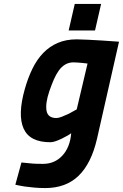

<svg xmlns="http://www.w3.org/2000/svg" viewBox="-20 -711 625 976"><path d="M360 -691H494L463 -556H329ZM354 -394Q330 -394 311.5 -383Q293 -372 279 -352.5Q265 -333 253.5 -306.5Q242 -280 231 -248Q210 -186 216.5 -148.5Q223 -111 267 -111Q278 -111 295.5 -118Q313 -125 330 -133Q349 -143 370 -155L425 -388Q412 -389 399 -391Q388 -392 375.5 -393Q363 -394 354 -394ZM210 245Q181 245 153.5 242.5Q126 240 105 237Q80 233 58 228L89 115Q110 117 130 119Q147 121 166 121.5Q185 122 199 122Q258 122 297 80Q336 38 342 -34Q336 -29 323 -21.5Q310 -14 294.5 -6.5Q279 1 263.5 6.5Q248 12 236 12Q131 12 100 -57.5Q69 -127 106 -258Q122 -315 145 -362Q168 -409 200 -442Q232 -475 274 -493Q316 -511 370 -511Q392 -511 428 -509Q464 -507 499 -505Q539 -502 585 -499L473 -5Q444 120 379.5 182.5Q315 245 210 245Z"/></svg>

Font: Panefresco 999wt
Style: Italic
Weight: 900
Version: Version 1.001